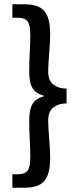

<svg xmlns="http://www.w3.org/2000/svg" viewBox="-20 -728 364 900"><path d="M38 152V89H61Q97 89 109.5 71.5Q122 54 122 9Q122 -34 119.5 -74.5Q117 -115 117 -163Q117 -216 133 -241.5Q149 -267 184 -276V-280Q149 -289 133 -314Q117 -339 117 -393Q117 -441 119.5 -481.5Q122 -522 122 -565Q122 -610 109.5 -627.5Q97 -645 61 -645H38V-708H92Q123 -708 146.5 -701.5Q170 -695 185 -679Q200 -663 207.5 -636.5Q215 -610 215 -570Q215 -543 213.5 -520.5Q212 -498 210.5 -477Q209 -456 207.5 -434.5Q206 -413 206 -388Q206 -374 210 -361Q214 -348 224 -337.5Q234 -327 250.5 -320Q267 -313 292 -313V-243Q267 -243 250.5 -236Q234 -229 224 -218.5Q214 -208 210 -194.5Q206 -181 206 -167Q206 -143 207.5 -121.5Q209 -100 210.5 -79Q212 -58 213.5 -35.5Q215 -13 215 14Q215 54 207.5 80.5Q200 107 185 123Q170 139 146.5 145.5Q123 152 92 152Z"/></svg>

Font: CV Source Sans Light
Style: Bold
Weight: 600
Designer: Paul D. Hunt
Foundry: Adobe Systems Incorporated
Version: Version 3.001